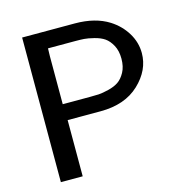

<svg xmlns="http://www.w3.org/2000/svg" viewBox="-103 -793 864 891"><g transform="rotate(-15 329.0 -347.5)"><path d="M81.1 0V-694.8H334Q432.1 -694.8 497.1 -653.8Q543.9 -624 571.5 -578.6Q599.1 -533.2 599.1 -481.9Q599.1 -399.9 530.5 -335Q461.9 -270 344.2 -270H186V0ZM183.1 -347.2H313Q337.9 -347.2 356 -348.1Q374 -349.1 404.1 -356.4Q434.1 -363.8 453.1 -377Q472.2 -390.1 486.6 -416.5Q501 -442.9 501 -481Q501 -519 486.6 -545.4Q472.2 -571.8 453.1 -585Q434.1 -598.1 404.5 -605.5Q375 -612.8 357.4 -614Q339.8 -615.2 314.9 -615.2H184.1L183.1 -578.1Z"/></g></svg>

Font: CMU Bright
Style: SemiBold
Weight: 600
Version: Version 0.7.0